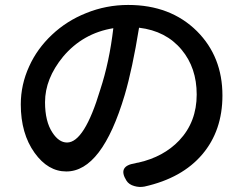

<svg xmlns="http://www.w3.org/2000/svg" viewBox="-20 -737 985 776"><path d="M523 15Q501 9 491 -7Q454 -66 526 -77Q529 -78 533.5 -79Q538 -80 540 -80Q641 -103 704 -169Q775 -244 775 -355Q775 -463 714 -536Q651 -612 542 -625Q515 -458 484 -353Q392 -44 248 -44Q174 -44 120 -119Q64 -197 64 -315Q64 -395 98 -469Q130 -540 190 -596.5Q250 -653 328 -684Q409 -717 498 -717Q669 -717 776 -611Q879 -508 879 -351Q879 -209 797.5 -113Q716 -17 564 17Q543 21 523 15ZM251 -161Q321 -161 385 -374Q422 -486 438 -623Q315 -603 235 -508Q162 -419 162 -324Q162 -246 192 -201Q218 -161 251 -161Z"/></svg>

Font: GenSenRounded JP M
Style: Regular
Weight: 500
Version: Version 1.501;PS 1;hotconv 16.6.51;makeotf.lib2.5.65220